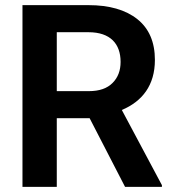

<svg xmlns="http://www.w3.org/2000/svg" viewBox="-20 -731 675 751"><path d="M613.3 0V-6.8L456.5 -300.8C536.6 -334.5 585.9 -397.5 585.9 -496.6C585.9 -566.4 563 -619.6 517.1 -656.2C470.7 -692.9 407.2 -710.9 326.2 -710.9H67.9V0H202.1V-268.6H330.6L469.2 0ZM326.2 -605C411.6 -605 451.7 -559.6 451.7 -488.8C451.7 -455.1 441.4 -427.7 420.4 -406.7C399.4 -385.3 368.7 -374.5 327.6 -374.5H202.1V-605Z"/></svg>

Font: Vazirmatn SemiBold
Style: Regular
Weight: 600
Designer: Saber Rastikerdar
Foundry: Saber Rastikerdar
Version: Version 33.003